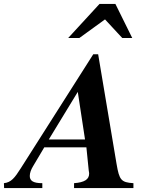

<svg xmlns="http://www.w3.org/2000/svg" viewBox="-88 -960 775 980"><path d="M587 -766 501 -940H420L260 -766H317L448 -861L536 -766ZM346 -248H161L309 -491ZM593 0V-25C530 -29 521 -41 507 -123L413 -683H388L18 -101C-13 -52 -31 -29 -68 -25L-67 0H128V-25C80 -25 64 -38 64 -62C64 -77 70 -94 81 -112L138 -208H353L365 -89C366 -83 367 -79 367 -74C367 -44 343 -29 290 -25V0Z"/></svg>

Font: XITS
Style: Bold Italic
Weight: 700
Italic angle: -16.33°
Designer: MicroPress Inc., with final additions and corrections provided by Coen Hoffman, Elsevier (retired)
Version: Version 1.302